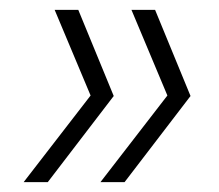

<svg xmlns="http://www.w3.org/2000/svg" viewBox="-20 -490 445 390"><path d="M139 -470 211 -295 77 -120H28L164 -296L91 -470ZM295 -470 367 -295 233 -120H184L320 -296L247 -470Z"/></svg>

Font: DM Sans 20pt ExtraLight
Style: Italic
Weight: 250
Italic angle: -10°
Version: Version 4.004;gftools[0.9.30]